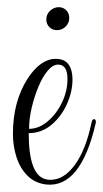

<svg xmlns="http://www.w3.org/2000/svg" viewBox="-20 -514 287 535"><path d="M108 0Q77 -4 56.5 -24.5Q36 -45 26 -76Q16 -107 16 -141Q16 -231 57 -295Q93 -350 135 -350Q160 -350 171 -334.5Q182 -319 182 -293Q182 -258 166 -223Q150 -188 122.5 -165.5Q95 -143 60 -143Q60 -23 110 -14Q114 -13 121 -13Q158 -13 188.5 -54.5Q219 -96 235 -172Q237 -182 242 -182Q248 -182 247 -172Q205 11 108 0ZM61 -155Q88 -155 112.5 -175.5Q137 -196 152.5 -228Q168 -260 168 -294Q168 -334 142 -334Q127 -334 112.5 -316.5Q98 -299 86.5 -271Q75 -243 68 -212.5Q61 -182 61 -155ZM139 -430Q126 -430 117.5 -438.5Q109 -447 109 -460Q109 -474 119.5 -484Q130 -494 144 -494Q156 -494 164.5 -485.5Q173 -477 173 -464Q173 -450 163 -440Q153 -430 139 -430Z"/></svg>

Font: Updock
Style: Regular
Weight: 400
Designer: Robert E. Leuschke
Foundry: Robert E. Leuschke
Version: Version 1.010; ttfautohint (v1.8.4.7-5d5b)